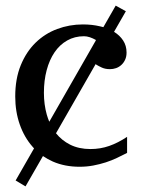

<svg xmlns="http://www.w3.org/2000/svg" viewBox="-20 -581 506 683"><path d="M70.8 82 35.6 61 101.1 -53.2Q98.6 -56.2 96.2 -58.6Q66.4 -92.3 50.3 -138.2Q34.2 -184.1 34.2 -237.8Q34.2 -300.8 53.7 -348.6Q73.2 -396.5 106.4 -429Q139.6 -461.4 183.3 -477.8Q227.1 -494.1 274.9 -494.1Q307.6 -494.1 335.9 -487.3Q342.3 -485.8 347.7 -484.4L391.6 -561L427.7 -541L385.7 -467.8Q406.2 -455.1 418 -437Q430.2 -418.5 430.2 -394Q430.2 -379.4 425 -368.4Q419.9 -357.4 411.6 -349.9Q403.3 -342.3 392.8 -338.6Q382.3 -335 371.1 -335Q354.5 -335 342.3 -340.6Q330.1 -346.2 320.8 -352.1V-354L179.2 -106.9Q199.7 -81.5 229.5 -66.4Q260.7 -50.8 301.8 -50.8Q336.9 -50.8 368.4 -61.8Q399.9 -72.8 432.1 -94.2V-37.1Q415 -28.3 396.2 -19.3Q377.4 -10.3 356.2 -3.4Q335 3.4 311.8 7.8Q288.6 12.2 263.2 12.2Q210.4 12.2 168 -6.3Q149.4 -14.6 132.8 -25.9ZM320.8 -439Q310.5 -444.8 299.6 -448.5Q288.6 -452.1 278.8 -452.1Q245.6 -452.1 219 -437Q192.4 -421.9 174.1 -395Q155.8 -368.2 146 -331.3Q136.2 -294.4 136.2 -251Q136.2 -209.5 146.5 -172.9Q150.4 -159.7 155.3 -147.9L320.8 -437Z"/></svg>

Font: Charis SIL Am
Style: Regular
Weight: 400
Foundry: SIL International
Version: Version 5.000